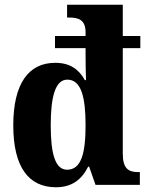

<svg xmlns="http://www.w3.org/2000/svg" viewBox="-20 -780 624 810"><path d="M216 10C284 10 325 -23 352 -77H356L383 0H570V-54H562C520 -54 498 -71 498 -132V-577H572V-628H498V-760H263V-706H271C309 -706 341 -698 341 -644V-628H212V-577H341V-546C341 -510 342 -461 343 -442H338C314 -485 278 -515 213 -515C101 -515 36 -428 36 -251C36 -75 101 10 216 10ZM263 -64C213 -64 194 -131 194 -251C194 -371 213 -444 264 -444C323 -444 341 -369 341 -252C341 -134 323 -64 263 -64Z"/></svg>

Font: Noto Serif Myanmar Condensed ExtraBold
Style: Regular
Weight: 800
Width: 3
Designer: Ben Mitchell and the Monotype Design Team
Foundry: Monotype Imaging Inc.
Version: Version 2.106